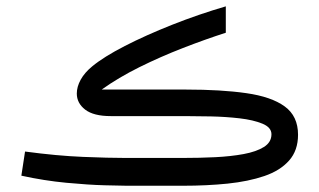

<svg xmlns="http://www.w3.org/2000/svg" viewBox="-20 -594 1021 614"><path d="M565.4 0H385.3Q366.2 0 314.2 -1.5Q262.2 -2.9 192.1 -9.5Q122.1 -16.1 48.3 -32.2L60.1 -109.4Q162.1 -95.7 245.1 -92.3Q328.1 -88.9 380.4 -88.9H564.9Q617.7 -88.9 668 -91.3Q718.3 -93.8 759 -101.3Q799.8 -108.9 824 -124Q848.1 -139.2 848.1 -164.6Q848.1 -186.5 819.3 -198.5Q790.5 -210.4 746.3 -215.6Q702.1 -220.7 655 -221.7Q607.9 -222.7 571.8 -222.7H334.5Q279.3 -222.7 252.4 -243.4Q225.6 -264.2 225.6 -294.9Q225.6 -316.4 238 -339.1Q250.5 -361.8 274.9 -381.8Q311.5 -412.1 378.9 -446.8Q446.3 -481.4 530.8 -514.9Q615.2 -548.3 702.1 -573.7V-489.3Q636.7 -468.3 564.9 -440.4Q493.2 -412.6 425.8 -379.2Q358.4 -345.7 305.2 -307.6H574.2Q687.5 -307.6 767.6 -296.1Q847.7 -284.7 890.4 -253.7Q933.1 -222.7 933.1 -163.1Q933.1 -112.8 904.5 -80.6Q876 -48.3 825.2 -31Q774.4 -13.7 707.8 -6.8Q641.1 0 565.4 0Z"/></svg>

Font: Vazirmatn RD UI FD
Style: Regular
Weight: 400
Designer: Saber Rastikerdar
Foundry: Saber Rastikerdar
Version: Version 33.003